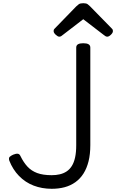

<svg xmlns="http://www.w3.org/2000/svg" viewBox="-20 -1160 725 1199"><path d="M303 19Q242 19 190 -1Q138 -21 99 -61Q60 -101 38 -157Q33 -174 41 -181Q49 -188 62 -194Q79 -201 90.5 -200Q102 -199 108 -185Q127 -146 151.5 -119.5Q176 -93 212 -79.5Q248 -66 303 -66Q330 -66 353.5 -71.5Q377 -77 396 -89.5Q415 -102 428.5 -123.5Q442 -145 449 -177Q456 -209 456 -254V-863Q456 -877 467 -883.5Q478 -890 500 -890Q522 -890 533 -883.5Q544 -877 544 -863V-254Q544 -197 533 -153Q522 -109 501.5 -76.5Q481 -44 451 -22.5Q421 -1 384 9Q347 19 303 19ZM350 -931Q341 -931 328 -943Q315 -955 315 -965Q315 -968 315.5 -972Q316 -976 321 -981L456 -1120Q463 -1127 472 -1133.5Q481 -1140 500 -1140Q519 -1140 527.5 -1133.5Q536 -1127 543 -1120L679 -981Q684 -976 684.5 -972Q685 -968 685 -965Q685 -955 672.5 -943Q660 -931 650 -931Q643 -931 638 -934.5Q633 -938 625 -944L500 -1040L375 -944Q368 -938 362.5 -934.5Q357 -931 350 -931Z"/></svg>

Font: Playwrite GB S
Style: Regular
Weight: 400
Designer: Veronika Burian, José Scaglione
Foundry: TypeTogether
Version: Version 1.000